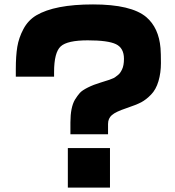

<svg xmlns="http://www.w3.org/2000/svg" viewBox="-20 -815 797 872"><path d="M51.8 -466.8V-501Q51.8 -561.5 58.6 -602.5Q65.4 -643.6 86.4 -683.1Q107.4 -722.7 144.5 -745.1Q228.5 -794.9 402.3 -794.9Q576.2 -794.9 644.5 -737.3Q701.2 -688.5 709 -596.7Q710.9 -572.3 710.9 -528.3Q710.9 -484.4 699.7 -446.3Q688.5 -408.2 666 -385.3Q643.6 -362.3 621.6 -350.6Q599.6 -338.9 552.7 -323.2Q505.9 -307.6 488.3 -292.5Q470.7 -277.3 470.7 -252V-205.1H299.8V-258.8Q299.8 -327.1 320.3 -362.3Q332 -380.9 342.3 -392.6Q352.5 -404.3 378.9 -417.5Q405.3 -430.7 436.5 -439.9Q467.8 -449.2 472.2 -451.2Q476.6 -453.1 487.8 -457Q499 -460.9 503.4 -464.8Q507.8 -468.8 516.6 -475.1Q525.4 -481.4 534.2 -499.5Q543 -517.6 543 -547.9Q543 -596.7 506.8 -614.3Q470.7 -631.8 378.4 -631.8Q286.1 -631.8 255.9 -604.5Q225.6 -577.1 225.6 -487.3V-466.8ZM288.1 37.1V-142.6H479.5V37.1Z"/></svg>

Font: GenEi M Gothic v2 Heavy
Style: Regular
Weight: 800
Version: Version 2.0